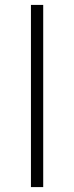

<svg xmlns="http://www.w3.org/2000/svg" viewBox="-20 -762 301 782"><path d="M106 0V-742H156V0Z"/></svg>

Font: Modern
Style: Regular
Weight: 300
Designer: Julieta Ulanovsky
Foundry: Julieta Ulanovsky
Version: Version 8.000